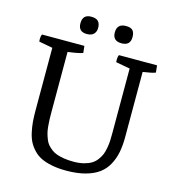

<svg xmlns="http://www.w3.org/2000/svg" viewBox="-127 -984 998 1104"><g transform="rotate(15 371.5 -432.5)"><path d="M486.3 -776.4Q433.1 -776.4 433.1 -827.1Q433.1 -879.4 486.3 -879.4Q515.1 -879.4 526.9 -866.5Q538.6 -853.5 538.6 -827.1Q538.6 -776.4 486.3 -776.4ZM279.3 -776.4Q228.5 -776.4 228.5 -827.1Q228.5 -879.4 279.3 -879.4Q308.6 -879.4 321.3 -866.2Q334 -853 334 -827.1Q334 -804.7 320.8 -790.5Q307.6 -776.4 279.3 -776.4ZM108.9 -278.3V-648.4L27.8 -663.6Q26.4 -667 26.4 -680.7Q26.4 -696.3 32.2 -707H284.2L288.6 -666Q265.1 -656.7 199.7 -648.4V-296.4Q199.7 -268.6 200.2 -249.3Q200.7 -230 202.9 -206.5Q205.1 -183.1 209.2 -167Q213.4 -150.9 220.5 -132.8Q227.5 -114.7 237.5 -103Q247.6 -91.3 262.2 -79.8Q276.9 -68.4 295.9 -61.8Q314.9 -55.2 339.8 -51.3Q364.7 -47.4 395.5 -47.4Q429.2 -47.4 456.1 -54.2Q482.9 -61 500.7 -71.8Q518.6 -82.5 531.7 -99.9Q544.9 -117.2 552 -134.3Q559.1 -151.4 563.2 -175Q567.4 -198.7 568.4 -217.8Q569.3 -236.8 569.3 -262.2V-648.4L485.8 -663.6Q484.4 -667 484.4 -680.7Q484.4 -696.3 490.2 -707H716.8L721.2 -665Q701.2 -656.7 646.5 -648.9V-262.2Q646.5 -211.4 638.9 -171.6Q631.3 -131.8 612.3 -96.2Q593.3 -60.5 562 -37.1Q530.8 -13.7 481.9 -0.2Q433.1 13.2 368.2 13.2Q320.3 13.2 282.2 5.6Q244.1 -2 217.3 -15.1Q190.4 -28.3 170.7 -49.6Q150.9 -70.8 139.2 -93.8Q127.4 -116.7 120.6 -148.2Q113.8 -179.7 111.3 -209.7Q108.9 -239.7 108.9 -278.3Z"/></g></svg>

Font: Fjord
Style: One
Weight: 400
Designer: Viktoriya Grabowska
Foundry: Viktoriya Grabowska
Version: Version 1.002